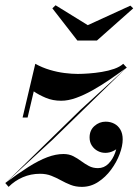

<svg xmlns="http://www.w3.org/2000/svg" viewBox="-54 -718 538 748"><path d="M-33 -4.5 259.5 -290 439.5 -455 150 -173ZM-20.5 10 -33.5 -5Q17 -42.5 57 -67.8Q97 -93 130.2 -105.5Q163.5 -118 193 -118Q215 -118 231.5 -109.5Q248 -101 262.5 -90.2Q277 -79.5 292.5 -71.2Q308 -63 327.5 -63Q351.5 -63 368.5 -80.2Q385.5 -97.5 394.8 -123.5Q404 -149.5 404 -175H423Q422 -160.5 412.2 -148.8Q402.5 -137 387.5 -129.8Q372.5 -122.5 356.5 -122.5Q340.5 -122.5 326.8 -129.8Q313 -137 304 -150.5Q295 -164 295 -182.5Q295 -210.5 314 -227.2Q333 -244 357.5 -244Q376 -244 391 -236.2Q406 -228.5 415 -213Q424 -197.5 424 -175Q424 -149.5 412.2 -118Q400.5 -86.5 378.8 -57Q357 -27.5 328 -8.8Q299 10 265 10Q240.5 10 221 2.2Q201.5 -5.5 183.5 -15.5Q165.5 -25.5 146 -33.2Q126.5 -41 102 -41Q66 -41 34.8 -27.5Q3.5 -14 -20.5 10ZM34 -260 83.5 -469.5Q110.5 -454.5 140 -445.8Q169.5 -437 197.8 -433.5Q226 -430 249 -430Q267 -430 291.8 -431.8Q316.5 -433.5 342.5 -437.8Q368.5 -442 390.8 -449.8Q413 -457.5 426 -469.5L440 -454.5Q406.5 -430.5 372.8 -407.5Q339 -384.5 306 -366Q273 -347.5 242.2 -336.5Q211.5 -325.5 184.5 -325.5Q151.5 -325.5 124.2 -337Q97 -348.5 77.5 -362L53.5 -260ZM247.5 -560 150 -685.5 162.5 -697.5 288 -620 454 -696 465 -685.5 323.5 -560Z"/></svg>

Font: Bodoni Moda 11pt SemiBold
Style: Italic
Weight: 600
Italic angle: -13°
Designer: Owen Earl
Foundry: indestructible type
Version: Version 2.004